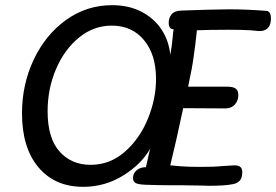

<svg xmlns="http://www.w3.org/2000/svg" viewBox="-20 -732 1067 742"><path d="M1027 -660Q1027 -635 1014.5 -623Q1002 -611 980 -612Q974 -613 948 -615Q922 -617 860 -617Q785 -617 741 -615Q736 -564 726 -496Q721 -463 714 -432L707 -397H859Q881 -397 891 -389.5Q901 -382 901 -364Q901 -343 887.5 -328Q874 -313 852 -313L688 -314Q659 -178 638 -93Q645 -92 676.5 -89.5Q708 -87 754 -87Q809 -87 836 -90L885 -93Q920 -94 916 -61Q915 -41 904 -31.5Q893 -22 878 -20Q850 -14 787 -14L754 -15Q721 -16 685 -16H647Q597 -16 542 -18Q515 -19 504.5 -24.5Q494 -30 494 -44Q494 -62 508 -74Q522 -86 544 -86L560 -157Q527 -98 456.5 -54Q386 -10 301 -10Q192 -10 128.5 -85.5Q65 -161 65 -294Q65 -406 110.5 -502Q156 -598 235.5 -655Q315 -712 413 -712Q478 -712 527 -686.5Q576 -661 604.5 -617.5Q633 -574 638 -520L643 -550L647 -585Q649 -609 651 -619Q632 -619 632 -644Q632 -663 643 -676.5Q654 -690 679 -691L706 -692Q731 -693 784 -694.5Q837 -696 865 -696Q933 -696 1009 -690Q1027 -689 1027 -660ZM583 -427Q583 -521 536.5 -577Q490 -633 412 -633Q342 -633 285.5 -587Q229 -541 196.5 -465Q164 -389 164 -302Q164 -198 210 -146.5Q256 -95 330 -95Q405 -95 462.5 -145.5Q520 -196 551.5 -273Q583 -350 583 -427Z"/></svg>

Font: Mali Medium
Style: Italic
Weight: 500
Italic angle: -10°
Version: Version 1.000; ttfautohint (v1.6)